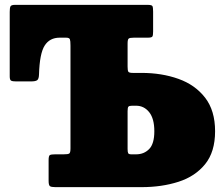

<svg xmlns="http://www.w3.org/2000/svg" viewBox="-20 -770 909 790"><path d="M242 -135Q259.5 -135 264.8 -138.2Q270 -141.5 270 -159V-583Q270 -602 267.5 -608.5Q265 -615 251.5 -615H225.5Q184.5 -615 163.8 -582.5Q143 -550 140.5 -463.5Q140 -445.5 133.2 -440.2Q126.5 -435 107 -435H46.5Q32 -435 26 -438Q20 -441 20 -455.5V-721Q20 -737 23 -743.5Q26 -750 42 -750H587Q604.5 -750 607.2 -744.8Q610 -739.5 610 -722V-640Q610 -624.5 607 -619.8Q604 -615 588 -615H531Q514 -615 509.5 -611.2Q505 -607.5 505 -591V-496Q505 -480 508 -475Q511 -470 527 -470H562.5Q645.5 -470 714.2 -445.5Q783 -421 824 -368Q865 -315 865 -230Q865 -145 824 -94.5Q783 -44 714.2 -22Q645.5 0 562.5 0H208Q191 0 185.5 -4Q180 -8 180 -26V-111Q180 -128.5 185 -131.8Q190 -135 207 -135ZM523.5 -335Q512 -335 508.5 -331.2Q505 -327.5 505 -313V-157Q505 -144 507.5 -139.5Q510 -135 520.5 -135H540Q572.5 -135 593.8 -156.8Q615 -178.5 615 -230Q615 -282 593.8 -308.5Q572.5 -335 540 -335Z"/></svg>

Font: Besley* Narrow Fatface
Style: Regular
Weight: 900
Width: 4
Designer: Owen Earl
Foundry: indestructible type*
Version: Version 3.000; ttfautohint (v1.8.3)